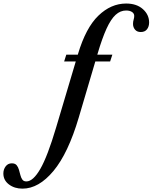

<svg xmlns="http://www.w3.org/2000/svg" viewBox="-292 -842 886 1115"><path d="M165.5 -160Q104 48 18.5 150.8Q-67 253.5 -161.5 253.5Q-208 253.5 -240.2 229Q-272.5 204.5 -272.5 165.5Q-272.5 142 -259.2 124.2Q-246 106.5 -223.5 106.5Q-204.5 106.5 -195.5 117.2Q-186.5 128 -182 143.8Q-177.5 159.5 -173.5 175.2Q-169.5 191 -161.8 201.5Q-154 212 -138 211.5Q-99.5 211 -57.8 138.8Q-16 66.5 34 -102L148 -485H80.5L93 -524.5H160L161 -528.5Q206.5 -681 279.5 -751.2Q352.5 -821.5 440.5 -821.5Q501.5 -821.5 537.8 -789Q574 -756.5 574 -711.5Q574 -688 561.8 -672Q549.5 -656 525.5 -656Q504 -656 492.2 -669.8Q480.5 -683.5 480.5 -703Q480.5 -716.5 484 -727.8Q487.5 -739 487.5 -749.5Q487.5 -764 474.5 -772.5Q461.5 -781 440.5 -781Q407 -781 379.5 -756Q352 -731 326.5 -675.2Q301 -619.5 274 -527.5L273 -524.5H360.5L347.5 -485H261.5Z"/></svg>

Font: Libre Caslon Condensed SemiBold Italic
Style: Regular
Weight: 600
Italic angle: -22.583°
Designer: Pablo Impallari, Rodrigo Fuenzalida, Katja Schimmel, Ertekin Erdin
Foundry: Pablo Impallari, Rodrigo Fuenzalida
Version: Version 2.000; ttfautohint (v1.8.4.7-5d5b);gftools[0.9.33]